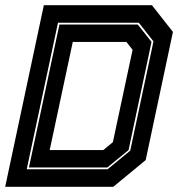

<svg xmlns="http://www.w3.org/2000/svg" viewBox="-32 -720 696 740"><path d="M-12 0 137 -700H553.5L634.5 -597L529.5 -103L404.5 0ZM159.5 -141.5H366L403 -172L479 -528L455 -558.5H248.5ZM71 -67.5H382.5L470 -139.5L559.5 -560.5L503 -632.5H191.5ZM79.5 -74.5 197 -625.5H499L552 -558.5L463.5 -141.5L381.5 -74.5Z"/></svg>

Font: Tourney ExtraBold
Style: Italic
Weight: 800
Italic angle: -12°
Version: Version 1.015